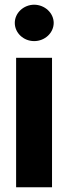

<svg xmlns="http://www.w3.org/2000/svg" viewBox="-20 -789 287 809"><path d="M47.9 0H199.2V-545.5H47.9ZM42.3 -692.5C42.3 -650.2 79.2 -615.8 123.9 -615.8C169 -615.8 206 -650.2 206.3 -692.5C206 -734.4 169 -768.8 123.9 -769.2C79.2 -768.8 42.3 -734.4 42.3 -692.5Z"/></svg>

Font: RED Number
Style: Bold
Weight: 700
Designer: RED UED
Foundry: rsms
Version: Version 1.003;FEAKit 1.0